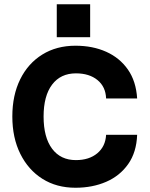

<svg xmlns="http://www.w3.org/2000/svg" viewBox="-20 -875 704 903"><path d="M247 -855H404V-700H247ZM38 -327Q38 -427 75 -502Q112 -577 179 -618.5Q246 -660 335 -660Q416 -660 479.5 -631.5Q543 -603 581.5 -548Q620 -493 625 -412H479Q477 -467 438.5 -498.5Q400 -530 337 -530Q265 -530 225 -477Q185 -424 185 -327Q185 -229 225 -175.5Q265 -122 337 -122Q399 -122 437.5 -154Q476 -186 479 -241H625Q622 -159 583 -103.5Q544 -48 479.5 -20Q415 8 335 8Q246 8 179.5 -34Q113 -76 75.5 -151.5Q38 -227 38 -327Z"/></svg>

Font: Overused Grotesk
Style: Bold
Weight: 700
Version: Version 0.003